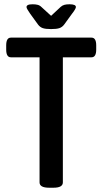

<svg xmlns="http://www.w3.org/2000/svg" viewBox="-20 -876 479 898"><path d="M210 2Q165 2 165 -23V-608H31Q9 -608 9 -644V-664Q9 -700 31 -700H408Q430 -700 430 -664V-644Q430 -608 408 -608H274V-23Q274 2 230 2ZM305 -856Q335 -856 335 -843Q335 -839 330 -830.5Q325 -822 317 -812L280 -761Q271 -749 258 -744.5Q245 -740 219 -740Q193 -740 180 -744.5Q167 -749 158 -761L121 -812Q114 -822 109 -830.5Q104 -839 104 -843Q104 -849 110.5 -852.5Q117 -856 133 -856Q146 -856 156 -853.5Q166 -851 174 -843L219 -802L264 -844Q272 -851 281.5 -853.5Q291 -856 305 -856Z"/></svg>

Font: Asap Condensed Medium
Style: Regular
Weight: 500
Width: 3
Designer: Pablo Cosgaya
Foundry: Omnibus-Type
Version: Version 3.001; ttfautohint (v1.8.4.7-5d5b)